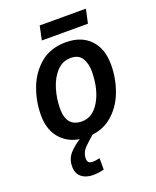

<svg xmlns="http://www.w3.org/2000/svg" viewBox="-166 -788 904 1112"><g transform="rotate(-20 286.5 -232.0)"><path d="M250 9Q344 9 405.5 -41.5Q467 -92 497.5 -171.5Q528 -251 528 -338Q528 -437 474 -493Q420 -549 325 -549Q232 -549 170 -498.5Q108 -448 77 -368Q46 -288 46 -199Q46 -103 102 -47Q158 9 250 9ZM259 -86Q163 -86 163 -197Q163 -260 181 -319Q199 -378 234.5 -416Q270 -454 320 -454Q370 -454 390 -420Q410 -386 410 -343Q410 -231 367.5 -158.5Q325 -86 259 -86ZM199 -606 217 -692H502L483 -606ZM212 228Q248 228 280 219V149Q269 151 258 153Q247 155 235 155Q204 155 204 124Q204 86 234.5 56Q265 26 297 0H219Q173 28 143.5 60.5Q114 93 114 141Q114 183 141 205.5Q168 228 212 228Z"/></g></svg>

Font: Noto Sans UI Medium
Style: Italic
Weight: 500
Italic angle: -12°
Designer: Monotype Design Team
Foundry: Monotype Imaging Inc.
Version: Version 1.901